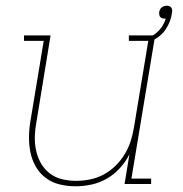

<svg xmlns="http://www.w3.org/2000/svg" viewBox="-20 -644 640 672"><path d="M245 8Q216 8 189 1.5Q162 -5 140.5 -21Q119 -37 105.5 -60.5Q92 -84 86.5 -111Q81 -138 81.5 -166.5Q82 -195 87 -223L133 -501H64V-520H157L108 -220Q103 -195 102 -169Q101 -143 106 -119Q111 -95 122.5 -74Q134 -53 153 -38Q172 -23 196.5 -17Q221 -11 246 -11Q270 -11 295 -16Q320 -21 342.5 -33Q365 -45 384 -63.5Q403 -82 416.5 -104.5Q430 -127 437.5 -150.5Q445 -174 449 -199L499 -501H431V-520H523L440 -19H509V0H416L433 -104Q420 -78 399.5 -55.5Q379 -33 353.5 -18.5Q328 -4 300 2Q272 8 245 8ZM510 -501 504 -515Q507 -516 510.5 -518Q514 -520 517 -521.5Q520 -523 523 -525.5Q526 -528 529 -530.5Q532 -533 534.5 -535.5Q537 -538 539.5 -541Q542 -544 544.5 -547Q547 -550 548.5 -553Q550 -556 552 -559.5Q554 -563 555.5 -566Q557 -569 558.5 -573.5Q560 -578 560 -579Q559 -579 557.5 -579Q556 -579 555 -579Q551 -579 547 -580.5Q543 -582 540.5 -585Q538 -588 537.5 -592.5Q537 -597 537 -601Q537 -601 537 -601Q537 -601 537 -601Q538 -606 540 -610.5Q542 -615 546 -618Q550 -621 554.5 -622.5Q559 -624 564 -624Q564 -624 564 -624Q564 -624 564 -624Q568 -624 572.5 -622.5Q577 -621 579.5 -617.5Q582 -614 582.5 -609Q583 -604 582 -600Q580 -584 574.5 -569.5Q569 -555 560 -541.5Q551 -528 538 -517.5Q525 -507 510 -501Z"/></svg>

Font: Iosevka Etoile Thin Oblique
Style: Regular
Weight: 100
Italic angle: -9°
Designer: Belleve Invis
Foundry: Belleve Invis
Version: Version 15.5.2; ttfautohint (v1.8.4)